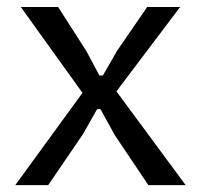

<svg xmlns="http://www.w3.org/2000/svg" viewBox="-20 -538 584 558"><path d="M24.4 0 219.7 -268.1 40.5 -517.6H148.9L231 -389.6L269 -318.4H278.8L319.8 -389.6L407.7 -517.6H503.4L318.4 -272.5L519.5 0H411.1L313.5 -145.5L272 -220.7H262.2L220.7 -147.5L120.1 0Z"/></svg>

Font: Proza Libre
Style: Regular
Weight: 400
Designer: Jasper de Waard
Foundry: Jasper de Waard
Version: Version 1.001; ttfautohint (v1.4.1.8-43bc)